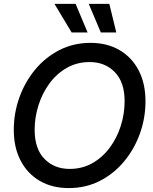

<svg xmlns="http://www.w3.org/2000/svg" viewBox="-20 -961 789 993"><path d="M335.4 11.7Q249.5 11.7 185.5 -25.6Q121.6 -63 86.4 -130.9Q51.3 -198.7 51.3 -289.1Q51.3 -376 80.1 -456.5Q108.9 -537.1 161.6 -600.8Q214.4 -664.6 287.1 -701.9Q359.9 -739.3 448.2 -739.3Q534.2 -739.3 598.1 -701.9Q662.1 -664.6 697.3 -596.7Q732.4 -528.8 732.4 -437.5Q732.4 -350.1 703.4 -269.5Q674.3 -189 621.3 -125.5Q568.4 -62 495.8 -25.1Q423.3 11.7 335.4 11.7ZM340.3 -87.4Q405.3 -87.4 457.8 -117.2Q510.3 -147 547.6 -197.3Q585 -247.6 604.7 -310.1Q624.5 -372.6 624.5 -437.5Q624.5 -536.1 573.7 -588.1Q522.9 -640.1 443.8 -640.1Q378.4 -640.1 325.7 -610.1Q272.9 -580.1 235.8 -529.5Q198.7 -479 179 -416.5Q159.2 -354 159.2 -289.6Q159.2 -190.9 210 -139.2Q260.7 -87.4 340.3 -87.4ZM350.6 -793 261.7 -940.9H371.1L433.1 -793ZM501.5 -793 439 -940.9H545.4L581.5 -793Z"/></svg>

Font: Inter Display Medium
Style: Italic
Weight: 500
Italic angle: -9.39999°
Designer: Rasmus Andersson
Foundry: rsms
Version: Version 4.000;git-a52131595